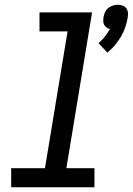

<svg xmlns="http://www.w3.org/2000/svg" viewBox="-20 -787 558 807"><path d="M431 -566 394 -606Q409 -618 421 -633.5Q433 -649 442 -665Q434 -667 427.5 -672Q421 -677 417.5 -683.5Q414 -690 414 -698.5Q414 -707 415 -715Q417 -726 421.5 -736Q426 -746 434.5 -753Q443 -760 454 -763.5Q465 -767 475 -767Q485 -767 495 -763.5Q505 -760 510.5 -753Q516 -746 517.5 -736Q519 -726 517 -715Q514 -694 507 -673.5Q500 -653 489 -634Q478 -615 463.5 -597.5Q449 -580 431 -566ZM377 0H27V-80H169L264 -655H146V-735H367L259 -80H377Z"/></svg>

Font: Iosevka Term Curly Md Obl
Style: Regular
Weight: 500
Italic angle: -9°
Designer: Belleve Invis
Foundry: Belleve Invis
Version: Version 32.3.0